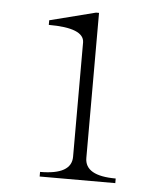

<svg xmlns="http://www.w3.org/2000/svg" viewBox="-47 -720 594 689"><g transform="rotate(5 250.0 -376.0)"><path d="M393.6 -90.8V-74.2H121.1V-90.8Q234.4 -90.8 234.4 -155.3V-567.4Q233.4 -619.1 106.4 -619.1V-635.7L271.5 -677.7H282.2V-155.3Q282.2 -90.8 393.6 -90.8Z"/></g></svg>

Font: BabelStone Sani Yi
Style: Regular
Weight: 400
Designer: Andrew West
Foundry: BabelStone
Version: Version 1.00 November 22, 2015, initial release